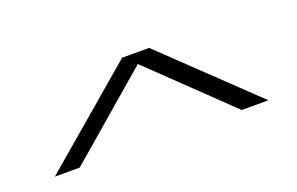

<svg xmlns="http://www.w3.org/2000/svg" viewBox="-49 -874 920 595"><g transform="rotate(-20 411.5 -576.5)"><path d="M668 -437 414 -681 135 -441H53L375 -716H464L756 -437Z"/></g></svg>

Font: Lora
Style: Italic
Weight: 400
Italic angle: -3°
Designer: Olga Karpushina, Alexei Vanyashin (Cyrillic)
Foundry: Cyreal
Version: Version 3.008